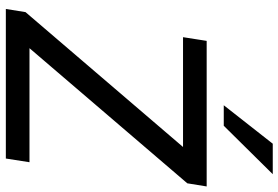

<svg xmlns="http://www.w3.org/2000/svg" viewBox="-172 -806 977 674"><g transform="rotate(90 317.0 -468.5)"><path d="M11 0 22 -69 528 -660 532 -622H110L123 -705H634L623 -637L117 -46L112 -83H549L536 0ZM349 -765 484 -937H591L421 -765Z"/></g></svg>

Font: Nunito Sans 10pt Medium
Style: Italic
Weight: 500
Italic angle: -9°
Designer: Vernon Adams
Foundry: Vernon Adams
Version: Version 3.101;gftools[0.9.27]